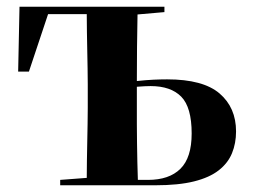

<svg xmlns="http://www.w3.org/2000/svg" viewBox="-20 -559 755 571"><path d="M469 -523 389 -516Q388 -471 387.5 -418.5Q387 -366 387 -318Q415 -321 436.5 -322Q458 -323 477 -323Q584 -323 633 -281Q682 -239 682 -168Q682 -133 670 -103.5Q658 -74 630.5 -52.5Q603 -31 557 -19.5Q511 -8 442 -8H159V-24L238 -30Q238 -55 238.5 -82.5Q239 -110 239.5 -137.5Q240 -165 240.5 -191Q241 -217 241 -238V-308Q241 -329 240.5 -355Q240 -381 239.5 -408.5Q239 -436 238.5 -464Q238 -492 238 -517H123L66 -346H34L38 -539H469ZM387 -238Q387 -216 387 -189Q387 -162 387.5 -133.5Q388 -105 388.5 -76.5Q389 -48 390 -24H420Q483 -24 516.5 -57Q550 -90 550 -162Q550 -240 519 -271.5Q488 -303 428 -303Q419 -303 410 -302.5Q401 -302 387 -301V-238Z"/></svg>

Font: XinYuGongZhangJiaSongA
Style: Regular
Weight: 900
Designer: XinYuGong
Foundry: Adobe Systems Incorporated
Version: Version 1.00